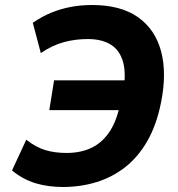

<svg xmlns="http://www.w3.org/2000/svg" viewBox="-20 -736 712 767"><path d="M231 11Q172 11 122 -4Q72 -19 28 -55L85 -178Q123 -148 160.5 -136.5Q198 -125 246 -125Q304 -125 347.5 -146.5Q391 -168 420 -213.5Q449 -259 462 -332L499 -296H177L196 -415H524L471 -362Q485 -439 472 -487Q459 -535 423 -557.5Q387 -580 331 -580Q280 -580 234.5 -567.5Q189 -555 143 -524L111 -645Q151 -672 187.5 -686.5Q224 -701 263.5 -708.5Q303 -716 348 -716Q462 -716 531 -667.5Q600 -619 623.5 -531Q647 -443 623 -325Q605 -236 568.5 -172.5Q532 -109 480.5 -68.5Q429 -28 365.5 -8.5Q302 11 231 11Z"/></svg>

Font: Nunito Sans 7pt SemiCondensed ExtraBold
Style: Italic
Weight: 800
Width: 4
Italic angle: -9°
Designer: Vernon Adams
Foundry: Vernon Adams
Version: Version 3.101;gftools[0.9.27]